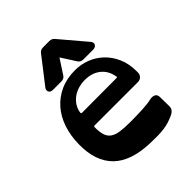

<svg xmlns="http://www.w3.org/2000/svg" viewBox="-218 -917 1066 1066"><g transform="rotate(-45 315.0 -384.0)"><path d="M323 -679 267 -593Q257 -577 236 -577H171Q151 -577 145 -590Q139 -603 150 -617L268 -769Q279 -783 298 -783H348Q366 -783 378 -769L506 -618Q519 -603 511.5 -590Q504 -577 485 -577H409Q388 -577 378 -593ZM196 -274Q191 -274 189 -272.5Q187 -271 187 -265Q187 -228 194.5 -205Q202 -182 220.5 -169Q239 -156 270 -151.5Q301 -147 349 -147Q394 -147 440 -149Q486 -151 515 -158Q531 -162 546.5 -156Q562 -150 562 -127L563 -57Q563 -42 556.5 -32.5Q550 -23 537 -16Q514 -5 493.5 1.5Q473 8 451 11Q429 14 403.5 14.5Q378 15 346 14Q198 10 127 -59.5Q56 -129 58 -262Q59 -329 78 -385Q97 -441 132.5 -481.5Q168 -522 218.5 -545Q269 -568 335 -568Q379 -568 421.5 -552Q464 -536 497.5 -504.5Q531 -473 551.5 -427Q572 -381 572 -321V-313Q572 -296 561.5 -285Q551 -274 533 -274ZM335 -491Q304 -491 278.5 -482.5Q253 -474 234 -459Q215 -444 203 -424Q191 -404 188 -382Q186 -373 196 -373L465 -374Q470 -374 471.5 -375.5Q473 -377 471 -383Q462 -434 425.5 -462.5Q389 -491 335 -491Z"/></g></svg>

Font: OpenDyslexic3
Style: Bold
Weight: 700
Designer: Abelardo Gonzalez
Version: Version 1.000;PS 001.001;hotconv 1.0.56